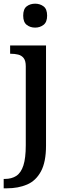

<svg xmlns="http://www.w3.org/2000/svg" viewBox="-34 -783 366 1043"><path d="M-14 240V189H-7Q29 189 54.5 172.5Q80 156 93 116Q106 76 106 6V-423Q106 -453 94.5 -467.5Q83 -482 64.5 -486.5Q46 -491 25 -491H21V-536H216V8Q216 97 188.5 148Q161 199 113 219.5Q65 240 3 240ZM157 -633Q130 -633 111 -648Q92 -663 92 -698Q92 -734 111 -748.5Q130 -763 157 -763Q183 -763 202.5 -748.5Q222 -734 222 -698Q222 -663 202.5 -648Q183 -633 157 -633Z"/></svg>

Font: Noto Serif Hebrew Medium
Style: Regular
Weight: 500
Version: Version 2.003